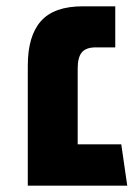

<svg xmlns="http://www.w3.org/2000/svg" viewBox="-20 -588 441 608"><path d="M383 0H68V-380Q68 -474 109.5 -521Q151 -568 242 -568H345V-438H284Q252 -438 239 -422Q226 -406 226 -371V-131H364Z"/></svg>

Font: FiraGOUPP
Style: Bold
Weight: 700
Designer: bBox Type
Foundry: bBox Type GmbH
Version: Version 1.001